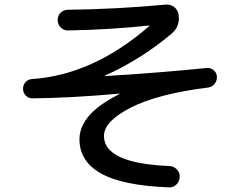

<svg xmlns="http://www.w3.org/2000/svg" viewBox="-20 -770 1040 834"><path d="M120.1 -342.8Q103.5 -342.8 91.8 -355Q80.1 -367.2 80.1 -384.3Q80.1 -401.4 91.3 -413.6Q102.5 -425.8 120.1 -426.8Q382.8 -444.3 627.9 -656.2V-658.2Q627.9 -659.2 627 -659.2Q467.8 -641.6 276.4 -637.7Q257.8 -636.7 244.1 -650.4Q230.5 -664.1 230.5 -683.1Q230.5 -702.1 243.2 -714.8Q255.9 -727.5 275.4 -727.5Q493.2 -730.5 699.2 -750Q720.7 -752 736.8 -739.3Q752.9 -726.6 755.9 -706.1Q762.7 -655.3 725.6 -624Q590.8 -510.7 435.5 -441.4Q434.6 -441.4 434.6 -440.4Q434.6 -439.5 436.5 -439.5Q675.8 -454.1 877 -474.6Q893.6 -476.6 907.2 -465.8Q920.9 -455.1 921.9 -438.5Q923.8 -420.9 912.6 -406.2Q901.4 -391.6 882.8 -389.6Q665 -362.3 548.3 -302.7Q431.6 -243.2 431.6 -179.7Q431.6 -60.5 715.8 -48.8Q735.4 -47.9 748.5 -33.7Q761.7 -19.5 760.7 -1Q759.8 17.6 746.6 31.2Q733.4 44.9 713.9 43.9Q511.7 36.1 418.5 -16.6Q325.2 -69.3 325.2 -165Q325.2 -275.4 499 -361.3Q500 -361.3 500 -362.3Q500 -363.3 498 -363.3Q293.9 -344.7 120.1 -342.8Z"/></svg>

Font: Rounded Mgen+ 2m medium
Style: Regular
Weight: 500
Designer: [Source Han Sans]
Ryoko NISHIZUKA  (kana & ideographs); Paul D. Hunt (Latin, Greek & Cyrillic); Wenlong ZHANG  (bopomofo
Version: Version 1.059.20150602